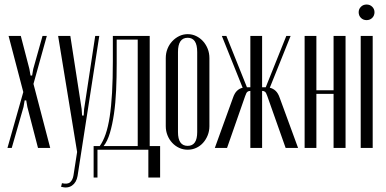

<svg xmlns="http://www.w3.org/2000/svg" viewBox="-20 -654 1708 849"><path d="M72 -495 110 -349 115 -320H122L127 -349L168 -495H187L128 -283L202 0H148L101 -181L96 -210H89L84 -181L32 0H13L83 -247L18 -495Z M291 -495 341 -172 343 -143H350L352 -172L401 -495H419L323 124Q318 153 298.5 166.5Q279 180 250 172L254 156Q279 162 290.5 151.5Q302 141 305 121L321 18L237 -495Z M394 131V-8H421Q436 -29 447 -60.5Q458 -92 465 -137.5Q472 -183 475.5 -244Q479 -305 479 -384V-495H642V-8H688V131H636V8H411V131ZM589 -8V-479H496V-373Q496 -312 493.5 -255.5Q491 -199 484 -151Q477 -103 466 -66Q455 -29 438 -8Z M810 -503Q830 -503 847.5 -494.5Q865 -486 878 -471.5Q891 -457 898.5 -438Q906 -419 906 -397V-96Q906 -75 898.5 -56Q891 -37 878 -22.5Q865 -8 847.5 0Q830 8 810 8Q790 8 772.5 0Q755 -8 741.5 -22.5Q728 -37 720.5 -56Q713 -75 713 -96V-397Q713 -419 720.5 -438Q728 -457 741.5 -471.5Q755 -486 772.5 -494.5Q790 -503 810 -503ZM810 -487Q767 -487 767 -424V-70Q767 -9 810 -9Q852 -9 852 -70V-424Q852 -487 810 -487Z M1162 -229Q1157 -244 1152 -248Q1147 -252 1140 -252H1139V0H1087V-252H1086Q1079 -252 1074 -248Q1069 -244 1064 -229L984 0H930L1010 -221Q1017 -242 1028 -252.5Q1039 -263 1053 -266L961 -495H981L1072 -268H1087V-495H1139V-268H1155L1246 -495H1265L1173 -266Q1187 -263 1198.5 -252.5Q1210 -242 1217 -221L1298 0H1243Z M1379 -495V-255H1455V-495H1508V0H1455V-239H1379V0H1327V-495Z M1566 -600Q1566 -614 1576 -624Q1586 -634 1601 -634Q1616 -634 1626 -624Q1636 -614 1636 -600Q1636 -585 1626 -575Q1616 -565 1601 -565Q1586 -565 1576 -575Q1566 -585 1566 -600ZM1628 -495V0H1575V-495Z"/></svg>

Font: Moniqa Cond Heading
Style: Regular
Weight: 400
Width: 3
Designer: Rajesh Rajput
Foundry: Rajesh Rajput
Version: Version 1.000